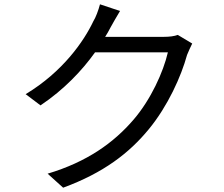

<svg xmlns="http://www.w3.org/2000/svg" viewBox="-20 -827 1040 891"><path d="M872 -625 805 -665C789 -659 767 -656 740 -656H468C477 -670 485 -684 492 -698C503 -717 520 -749 537 -776L444 -807C437 -780 424 -745 413 -728C370 -637 272 -494 99 -390L168 -338C277 -411 361 -500 421 -584H759C738 -493 680 -365 600 -272C508 -165 385 -76 201 -21L273 44C461 -25 580 -117 671 -228C759 -335 821 -473 848 -572C855 -588 864 -610 872 -625Z"/></svg>

Font: Spoqa Han Sans Neo
Style: Regular
Weight: 400
Designer: [Spoqa Han Sans Neo] Dong-huui Kim ___ Younghwa Kang ___ Yujin Lee ___ [Noto Sans] Ryoko NISHIZUKA ____ (kana & ideograp
Foundry: Spoqa (http://www.spoqa-han-sans.com)
Version: Version 1.100;hotconv 1.0.109;makeotfexe 2.5.65596